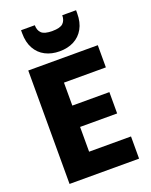

<svg xmlns="http://www.w3.org/2000/svg" viewBox="-170 -1027 880 1117"><g transform="rotate(-20 270.5 -468.5)"><path d="M492.3 -702.3V-565H232.9V-422.8H462.3V-290.7H232.9V-137.4H492.3V0H61.8V-702.3ZM443.1 -917.5Q443.1 -861.7 421.4 -823Q399.7 -784.4 361.5 -764.5Q323.2 -744.6 272.6 -744.6Q222.9 -744.6 184.4 -764.5Q145.9 -784.4 124.2 -823.3Q102.5 -862.1 102.5 -917.9V-936.8H187.6Q187.6 -905.5 205.6 -887.8Q223.6 -870.1 272.6 -870.1Q321.6 -870.1 339.6 -887.8Q357.6 -905.5 357.6 -936.8H443.1Z"/></g></svg>

Font: Poppins Variable
Style: Regular
Weight: 100
Designer: Jonny Pinhorn
Foundry: Indian Type Foundry
Version: Version 6.000